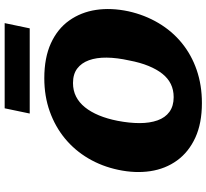

<svg xmlns="http://www.w3.org/2000/svg" viewBox="-52 -838 906 843"><g transform="rotate(-90 401.5 -416.0)"><path d="M371 17Q282 17 219 -12Q156 -41 119 -92Q82 -143 72 -209.5Q62 -276 78 -351Q93 -422 128 -481.5Q163 -541 215 -584Q267 -627 334 -651Q401 -675 480 -675Q570 -675 633.5 -646Q697 -617 733.5 -565.5Q770 -514 780 -448Q790 -382 774 -306Q758 -234 722.5 -174Q687 -114 635 -71.5Q583 -29 516.5 -6Q450 17 371 17ZM397 -107Q429 -107 454.5 -119.5Q480 -132 499.5 -156.5Q519 -181 534 -217.5Q549 -254 558 -302Q570 -356 570.5 -401Q571 -446 559 -479Q547 -512 522.5 -530.5Q498 -549 459 -549Q426 -549 399.5 -535.5Q373 -522 352.5 -496.5Q332 -471 317 -435Q302 -399 293 -353Q283 -301 283 -256.5Q283 -212 295 -178Q307 -144 332.5 -125.5Q358 -107 397 -107ZM325 -739 348 -849H722L699 -739Z"/></g></svg>

Font: Ysabeau Office Black
Style: Italic
Weight: 900
Italic angle: -12°
Designer: Christian Thalmann (Catharsis Fonts)
Version: Version 2.001;gftools[0.9.30]; featfreeze: tnum,lnum,ss02